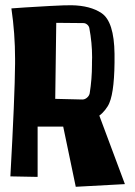

<svg xmlns="http://www.w3.org/2000/svg" viewBox="-20 -715 522 740"><path d="M334.5 -473.6Q334.5 -476.6 334.7 -483.9Q335 -491.2 335 -493.7Q335 -550.3 324.2 -607.4Q322.3 -615.2 315.7 -620.6Q309.1 -626 301.3 -626L196.8 -627L192.9 -334L296.9 -331.5H297.4Q307.1 -331.5 315.4 -338.6Q323.7 -345.7 325.7 -355.5Q334.5 -410.2 334.5 -465.8ZM362.8 -269.5 461.4 -5.4 272 4.9 223.6 -227.1H125V-33.2L20 -35.2Q37.1 -343.8 38.1 -469.2V-488.8Q38.1 -585.9 23.9 -682.6Q44.4 -684.1 76.2 -686.3Q107.9 -688.5 171.1 -691.9Q234.4 -695.3 255.9 -694.8Q328.1 -693.4 371.1 -664.6Q419.9 -632.3 421.4 -507.3Q422.9 -368.2 401.4 -317.9Q396.5 -305.7 385.3 -291.5Q374 -277.3 362.8 -269.5Z"/></svg>

Font: Some Time Later
Style: Regular
Weight: 400
Version: Version 003.300